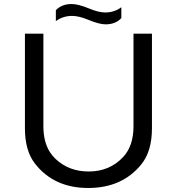

<svg xmlns="http://www.w3.org/2000/svg" viewBox="-20 -894 880 955"><path d="M583.5 -857.9V-804.2Q555.2 -772.9 505.4 -772.9Q473.6 -772.9 418 -795.9Q372.1 -814.9 338.4 -814.9Q293.9 -814.9 257.8 -789.1V-843.3Q287.1 -874 336.9 -874Q369.1 -874 424.8 -851.1Q470.2 -832 503.4 -832Q548.8 -832 583.5 -857.9ZM104 -255.4V-726.6H195.8V-266.1Q195.8 -188.5 228 -137.7Q239.7 -119.1 256.8 -103Q323.2 -41 420.9 -41Q524.9 -41 591.8 -112.3Q644 -167.5 644 -266.1V-726.6H735.8V-255.4Q735.8 -142.1 683.1 -76.7Q587.9 41 418.9 41Q247.6 41 153.3 -81.1Q104 -145 104 -255.4Z"/></svg>

Font: BIZ UDPGothic
Style: Regular
Weight: 400
Designer: TypeBank Co., Ltd.
Foundry: Morisawa Inc.
Version: Version 1.051